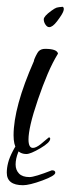

<svg xmlns="http://www.w3.org/2000/svg" viewBox="-25 -439 208 566"><path d="M53 15Q15 15 15 -40Q15 -123 75 -259Q75 -263 80.5 -274Q86 -285 89 -288Q96 -295 108 -295Q143 -295 146 -281Q130 -255 115.5 -221Q101 -187 87 -146Q72 -102 65.5 -73.5Q59 -45 59 -28Q59 -3 72 -3Q81 -3 95 -14Q106 -23 110.5 -27Q115 -31 119 -34Q123 -34 123 -30Q123 -19 94 -2Q65 15 53 15ZM120 -359Q114 -359 109 -366.5Q104 -374 104 -382Q104 -391 126 -407Q137 -415 142 -416.5Q147 -418 160 -419Q165 -416 162 -406.5Q159 -397 143 -376Q130 -359 120 -359ZM43 107Q-5 107 -5 70Q-5 56 -1 40.5Q3 25 13 6Q32 -31 50 -33L52 -31Q21 12 21 46Q21 62 31 72.5Q41 83 62 83Q77 83 128 63Q138 63 138 70Q138 79 100 93Q81 100 66.5 103.5Q52 107 43 107Z"/></svg>

Font: Qwigley
Style: Regular
Weight: 400
Designer: Robert E. Leuschke
Foundry: Robert E. Leuschke
Version: Version 1.010; ttfautohint (v1.8.3)